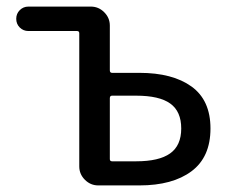

<svg xmlns="http://www.w3.org/2000/svg" viewBox="-20 -563 704 583"><path d="M278.3 0Q254.9 0 237.8 -17.1Q220.7 -34.2 220.7 -57.6V-461.9Q220.7 -468.8 213.9 -468.8H66.4Q50.8 -468.8 40 -479.5Q29.3 -490.2 29.3 -505.9Q29.3 -521.5 40 -532.2Q50.8 -543 66.4 -543H255.9Q279.3 -543 296.4 -525.9Q313.5 -508.8 313.5 -485.4V-349.6Q313.5 -341.8 320.3 -341.8H403.3Q503.9 -341.8 561.5 -300.3Q619.1 -258.8 619.1 -172.9Q619.1 -85.9 561.5 -43Q503.9 0 403.3 0ZM313.5 -80.1Q313.5 -73.2 320.3 -73.2H393.6Q462.9 -73.2 496.6 -97.2Q530.3 -121.1 530.3 -172.9Q530.3 -224.6 497.1 -248.5Q463.9 -272.5 393.6 -272.5H320.3Q313.5 -272.5 313.5 -264.6Z"/></svg>

Font: Gen Jyuu Gothic Regular
Style: Regular
Weight: 400
Designer: [Source Han Sans]
Ryoko NISHIZUKA  (kana & ideographs); Paul D. Hunt (Latin, Greek & Cyrillic); Wenlong ZHANG  (bopomofo
Version: Version 1.002.20150607